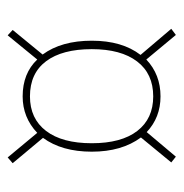

<svg xmlns="http://www.w3.org/2000/svg" viewBox="-9 -590 478 500"><g transform="rotate(-90 230.0 -340.0)"><path d="M389 -121 325 -198Q286 -161 229 -161Q174 -161 136 -197L72 -121L57 -133L122 -212Q85 -262 85 -340Q85 -418 121 -467L55 -546L70 -559L134 -482Q174 -520 229 -520Q289 -520 325 -482L388 -559L402 -546L338 -468Q374 -419 374 -340Q374 -261 337 -213L405 -133ZM352 -340Q352 -417 320.5 -459Q289 -501 229 -501Q171 -501 139 -459Q107 -417 107 -340Q107 -263 139 -221.5Q171 -180 229 -180Q288 -180 320 -222Q352 -264 352 -340Z"/></g></svg>

Font: Fira Sans Extra Condensed Thin
Style: Regular
Weight: 250
Width: 1
Designer: Carrois Corporate & Edenspiekermann AG
Foundry: Carrois Corporate GbR & Edenspiekermann AG
Version: Version 4.203